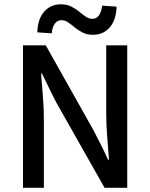

<svg xmlns="http://www.w3.org/2000/svg" viewBox="-20 -890 711 910"><path d="M88.9 0V-675.3H196.8L421.9 -274.9Q439.9 -240.7 458 -204.6Q476.1 -168.5 492.2 -132.8H496.6Q492.7 -184.6 488 -242.7Q483.4 -300.8 483.4 -356V-675.3H583V0H475.6L249.5 -399.4Q231.4 -433.6 213.9 -470Q196.3 -506.3 178.7 -542H174.8Q178.7 -489.7 183.3 -433.1Q188 -376.5 188 -321.8V0ZM421.4 -725.1Q392.6 -725.1 371.8 -735.6Q351.1 -746.1 334.5 -759.8Q317.9 -773.4 303 -783.9Q288.1 -794.4 271 -794.4Q252.9 -794.4 240.5 -778.8Q228 -763.2 225.1 -731.9L156.7 -736.8Q159.2 -801.3 189.9 -835.4Q220.7 -869.6 268.1 -869.6Q296.9 -869.6 317.6 -859.1Q338.4 -848.6 355 -835Q371.6 -821.3 386.5 -811Q401.4 -800.8 418.5 -800.8Q455.6 -800.8 464.4 -863.3L532.7 -858.4Q530.3 -793.9 499.5 -759.5Q468.8 -725.1 421.4 -725.1Z"/></svg>

Font: Akatab SemiBold
Style: Regular
Weight: 600
Designer: SIL Global
Foundry: SIL Global
Version: Version 4.100